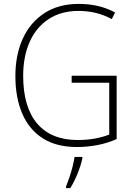

<svg xmlns="http://www.w3.org/2000/svg" viewBox="-20 -745 690 986"><path d="M348 -356H579V-31Q533 -10 480.5 0Q428 10 375 10Q270 10 200 -34.5Q130 -79 94.5 -161Q59 -243 59 -355Q59 -463 97 -546.5Q135 -630 208 -677.5Q281 -725 385 -725Q435 -725 481.5 -714.5Q528 -704 571 -681L554 -647Q511 -670 468.5 -679.5Q426 -689 384 -689Q293 -689 229 -646.5Q165 -604 132 -529Q99 -454 99 -356Q99 -195 171 -110.5Q243 -26 379 -26Q427 -26 467.5 -33.5Q508 -41 541 -54V-320H348ZM403 69Q395 105 378.5 146Q362 187 341 221H319V213Q326 196 335.5 168.5Q345 141 352.5 111.5Q360 82 363 61H403Z"/></svg>

Font: Noto Sans Khmer UI SemiCondensed ExtraLight
Style: Regular
Weight: 200
Width: 4
Designer: Danh Hong and the Monotype Design Team
Foundry: Monotype Imaging Inc.
Version: Version 2.002; ttfautohint (v1.8.4.7-5d5b)